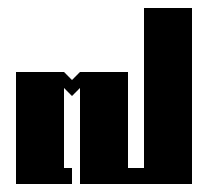

<svg xmlns="http://www.w3.org/2000/svg" viewBox="-20 -460 520 480"><path d="M340 -440H460V0H180V-240L160 -220L140 -240V-40H160V0H20V-280H140L160 -260L180 -280H300V-40H340Z"/></svg>

Font: SOV_poster
Style: Bold
Weight: 700
Version: Version 1.00